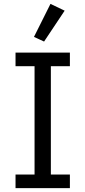

<svg xmlns="http://www.w3.org/2000/svg" viewBox="-20 -969 440 989"><path d="M207 -755 155 -779 240 -949 313 -914ZM60 0V-70H158V-628H60V-698H340V-628H242V-70H340V0Z"/></svg>

Font: Anuphan
Style: Regular
Weight: 400
Designer: Mike Abbink, Paul van der Laan, Pieter van Rosmalen, Mint Tantisuwanna
Foundry: Bold Monday; Cadson Demak
Version: Version 3.002;hotconv 1.0.109;makeotfexe 2.5.65596